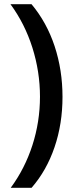

<svg xmlns="http://www.w3.org/2000/svg" viewBox="-20 -734 357 912"><path d="M276.9 -273.9Q276.9 -145.5 239 -34.7Q201.2 76.2 129.9 158.2H30.8Q98.1 66.9 134 -44.4Q169.9 -155.8 169.9 -274.9Q169.9 -393.6 133.8 -507.8Q97.7 -621.6 29.8 -713.9H129.9Q202.1 -627.4 239.3 -515.1Q276.9 -401.4 276.9 -273.9Z"/></svg>

Font: Open Sans
Style: SemiBold
Weight: 600
Foundry: Ascender Corporation
Version: Version 1.10